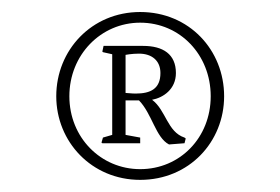

<svg xmlns="http://www.w3.org/2000/svg" viewBox="-20 -756 460 315"><path d="M210 -460.9C290.5 -460.9 347.7 -523.4 347.7 -598.1C347.7 -673.8 290.5 -736.3 210 -736.3C130.4 -736.3 72.3 -673.8 72.3 -598.1C72.3 -523.4 130.4 -460.9 210 -460.9ZM210 -478.5C145.5 -478.5 93.8 -530.3 93.8 -598.1C93.8 -666 145.5 -718.8 210 -718.8C275.4 -718.8 325.7 -666 325.7 -598.1C325.7 -530.3 275.4 -478.5 210 -478.5ZM147.9 -521H210V-530.3L186 -534.7V-591.3H208C229.5 -569.3 235.4 -530.3 257.3 -519L282.7 -521L284.7 -528.8L282.7 -530.3C254.4 -539.6 252.4 -575.2 229.5 -592.3C247.6 -595.7 268.6 -609.4 268.6 -636.2C268.6 -667 247.6 -680.7 214.8 -680.7H149.9L147.9 -671.4L148.9 -670.4L164.1 -667V-534.7L148.9 -530.3L146.5 -522ZM186 -603.5V-666C186 -666 196.3 -668 208 -668C229.5 -668 243.2 -656.2 243.2 -636.2C243.2 -610.4 227.1 -602.5 202.6 -602.5C194.8 -602.5 190.4 -603.5 186 -603.5Z"/></svg>

Font: Trykker
Style: Regular
Weight: 400
Designer: Magnus Gaarde
Foundry: Magnus Gaarde
Version: Version 1.001